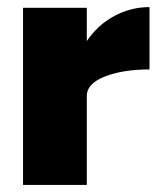

<svg xmlns="http://www.w3.org/2000/svg" viewBox="-20 -522 457 542"><path d="M45 -500H225V-406Q256 -452 303 -477Q350 -502 402 -502V-326Q327 -326 276 -306Q225 -286 225 -251V0H45Z"/></svg>

Font: Oak Sans Black
Style: Regular
Weight: 900
Designer: Erik Kennedy, Walven
Foundry: Erik Kennedy, Walven
Version: Version 1.000